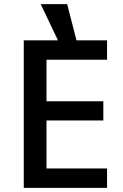

<svg xmlns="http://www.w3.org/2000/svg" viewBox="-20 -909 597 929"><path d="M498 0H95V-714H498V-620H205V-419H480V-326H205V-94H498ZM288 -656 177 -889H305L365 -656Z"/></svg>

Font: Noto Sans Nag Mundari Medium
Style: Regular
Weight: 500
Version: Version 1.000